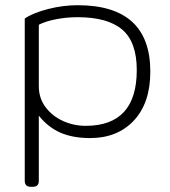

<svg xmlns="http://www.w3.org/2000/svg" viewBox="-20 -515 652 737"><path d="M75 179V-444Q108 -466 165 -480.5Q222 -495 278 -495Q557 -495 557 -240Q557 -120 494 -52.5Q431 15 326 15Q260 15 212.5 -5.5Q165 -26 129 -71V179Q129 202 106 202H98Q75 202 75 179ZM505 -246Q505 -354 449 -401.5Q393 -449 278 -449Q235 -449 194.5 -441Q154 -433 129 -420V-184Q129 -138 155 -103.5Q181 -69 222 -50.5Q263 -32 309 -32Q505 -32 505 -246Z"/></svg>

Font: Mitr ExtraLight
Style: Regular
Weight: 275
Designer: Thanarat Vachiruckul
Foundry: Cadson Demak Co.,Ltd.
Version: Version 1.001